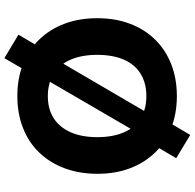

<svg xmlns="http://www.w3.org/2000/svg" viewBox="-26 -791 887 875"><g transform="rotate(90 417.5 -353.5)"><path d="M418 11Q338 11 273 -14.5Q208 -40 161 -88Q114 -136 88.5 -203Q63 -270 63 -353Q63 -436 88.5 -503Q114 -570 161 -617.5Q208 -665 273 -690.5Q338 -716 418 -716Q497 -716 562.5 -690.5Q628 -665 674.5 -617.5Q721 -570 746.5 -503.5Q772 -437 772 -354Q772 -271 746.5 -203.5Q721 -136 674.5 -88Q628 -40 562.5 -14.5Q497 11 418 11ZM418 -128Q477 -128 518.5 -154.5Q560 -181 582.5 -231.5Q605 -282 605 -353Q605 -425 583 -475Q561 -525 519 -551Q477 -577 418 -577Q359 -577 316.5 -551Q274 -525 252 -475Q230 -425 230 -353Q230 -282 252 -231.5Q274 -181 316.5 -154.5Q359 -128 418 -128ZM245 70 138 6 210 -116 263 -186 498 -588 523 -655 595 -777 701 -713 629 -591 576 -521 342 -119 316 -52Z"/></g></svg>

Font: Nunito Sans 8pt ExtraBold
Style: Regular
Weight: 800
Version: Version 3.101;gftools[0.9.27]